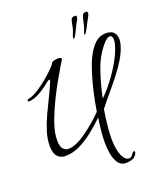

<svg xmlns="http://www.w3.org/2000/svg" viewBox="-170 -884 1011 1183"><g transform="rotate(-20 336.0 -292.0)"><path d="M452 188Q416 188 398 160Q380 132 374 91Q372 76 370.5 59.5Q369 43 369 25Q369 -10 373 -50.5Q377 -91 384 -134Q346 -97 301.5 -61.5Q257 -26 209.5 -3Q162 20 114 20Q89 20 69.5 5Q50 -10 45 -45Q44 -52 43.5 -58.5Q43 -65 43 -72Q43 -116 58 -164Q73 -212 95.5 -260.5Q118 -309 141.5 -356Q165 -403 181 -443Q183 -446 183 -448.5Q183 -451 183 -452Q183 -456 180 -456Q174 -456 158 -443Q124 -415 88 -395Q52 -375 21 -373H20Q11 -373 11 -379Q11 -388 24 -390Q41 -392 65.5 -405.5Q90 -419 117 -439Q144 -459 168.5 -480.5Q193 -502 210.5 -520Q228 -538 233 -548Q235 -553 247.5 -557Q260 -561 272 -561Q283 -561 291 -558Q299 -555 297 -548Q290 -537 270.5 -504.5Q251 -472 225.5 -426.5Q200 -381 174.5 -329Q149 -277 129.5 -226.5Q110 -176 102 -135Q100 -122 99 -110.5Q98 -99 98 -88Q98 -48 112 -31.5Q126 -15 147 -15Q173 -15 204.5 -29.5Q236 -44 268.5 -67.5Q301 -91 332 -118Q363 -145 388 -170Q398 -235 412.5 -297Q427 -359 443.5 -411Q460 -463 476 -495Q500 -547 533 -577.5Q566 -608 612 -606Q646 -603 659 -585Q672 -567 672 -543Q672 -525 666 -505Q653 -461 625.5 -416.5Q598 -372 564 -329Q530 -286 496 -246Q462 -206 435 -171Q430 -144 425.5 -109.5Q421 -75 418.5 -42Q416 -9 416 15Q416 112 449 153Q461 168 477 168Q489 168 498 158Q502 150 510 142Q516 136 520 136Q527 136 524 149Q523 153 519.5 158.5Q516 164 511 169Q504 178 486 183Q468 188 452 188ZM450 -234Q486 -268 523.5 -317Q561 -366 591.5 -420Q622 -474 635 -522Q637 -530 638 -537.5Q639 -545 639 -551Q639 -580 621 -580Q606 -580 584 -557Q529 -496 499.5 -413.5Q470 -331 450 -234ZM482 -642Q479 -642 479 -646Q479 -651 481 -654Q496 -693 500.5 -719Q505 -745 511 -758.5Q517 -772 535 -772Q546 -772 546 -762Q546 -753 539 -740.5Q532 -728 529 -722Q526 -718 520 -705.5Q514 -693 506 -678Q498 -663 491.5 -652.5Q485 -642 482 -642ZM409 -642Q406 -642 406 -646Q406 -651 407 -654Q424 -694 428 -720Q432 -746 437.5 -759Q443 -772 462 -772Q473 -772 473 -762Q473 -753 466 -740.5Q459 -728 455 -722Q452 -715 442.5 -695.5Q433 -676 423.5 -659Q414 -642 409 -642Z"/></g></svg>

Font: Allura
Style: Regular
Weight: 400
Designer: Robert E. Leuschke
Foundry: Robert E. Leuschke
Version: Version 1.110